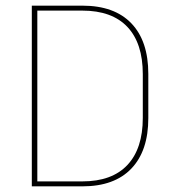

<svg xmlns="http://www.w3.org/2000/svg" viewBox="-20 -659 608 679"><path d="M102.5 0V-17.5H271Q376 -17.5 430.5 -75.5Q485 -133.5 485 -242V-397Q485 -506 430.5 -563.8Q376 -621.5 271 -621.5H101.5V-639H271.5Q384.5 -639 444.5 -576.5Q504.5 -514 504.5 -397.5V-241.5Q504.5 -125.5 444.5 -62.8Q384.5 0 271.5 0ZM92.5 0V-639H112V0Z"/></svg>

Font: Anek Latin Medium Thin
Style: Regular
Weight: 250
Version: Version 1.003